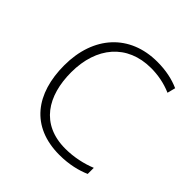

<svg xmlns="http://www.w3.org/2000/svg" viewBox="-153 -655 781 781"><g transform="rotate(45 237.0 -265.0)"><path d="M302 10C358 10 404 -2 438 -17V-52C399 -36 351 -25 301 -25C160 -25 98 -127 98 -262C98 -407 179 -504 316 -504C354 -504 395 -497 434 -480L443 -515C407 -531 366 -540 316 -540C158 -540 58 -430 58 -262C58 -100 138 10 302 10Z"/></g></svg>

Font: Noto Sans Arabic ExtLt
Style: Regular
Weight: 200
Designer: Monotype Design Team, Nadine Chahine, Nizar Qandah and Khaled Hosny
Foundry: Monotype Imaging Inc.
Version: Version 2.012